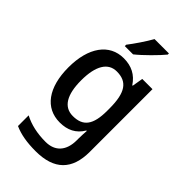

<svg xmlns="http://www.w3.org/2000/svg" viewBox="-298 -854 1182 1182"><g transform="rotate(45 292.5 -263.0)"><path d="M425 -766H300C275 -721 230 -655 201 -618V-606H273C319 -642 395 -719 425 -756ZM250 -549C125 -549 48 -442 48 -268C48 -93 124 10 250 10C317 10 368 -15 401 -71H405C404 -57 402 -22 402 -5V13C402 104 355 156 273 156C200 156 137 142 84 114V207C135 230 195 240 270 240C432 240 509 161 509 7V-539H420L408 -468H404C368 -523 317 -549 250 -549ZM277 -461C367 -461 406 -406 406 -268V-248C406 -125 368 -75 279 -75C200 -75 160 -142 160 -267C160 -393 201 -461 277 -461Z"/></g></svg>

Font: Noto Sans Thai Medium
Style: Regular
Weight: 500
Designer: Monotype Design Team
Foundry: Monotype Imaging Inc.
Version: Version 1.901